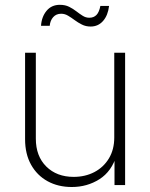

<svg xmlns="http://www.w3.org/2000/svg" viewBox="-20 -749 607 777"><path d="M270.5 7.8Q215.3 7.8 172.6 -15.6Q129.9 -39.1 105.7 -82.5Q81.5 -126 81.5 -185.5V-535.6H125V-188Q125 -117.2 167.2 -75.2Q209.5 -33.2 278.3 -33.2Q324.7 -33.2 362.1 -52.7Q399.4 -72.3 420.9 -108.2Q442.4 -144 442.4 -192.4V-535.6H486.3V0H443.4V-121.6H452.1Q432.1 -55.2 382.3 -23.7Q332.5 7.8 270.5 7.8ZM346.7 -641.6Q327.1 -641.6 311.3 -649.7Q295.4 -657.7 282 -667.7Q268.6 -677.7 255.4 -685.5Q242.2 -693.4 227.5 -693.4Q207.5 -693.4 195.3 -679.7Q183.1 -666 181.2 -644.5H146Q148.4 -681.2 168.5 -705.3Q188.5 -729.5 222.2 -729.5Q244.1 -729.5 260 -721.4Q275.9 -713.4 289.1 -703.1Q302.2 -692.9 314.7 -685.1Q327.1 -677.2 341.3 -677.2Q359.4 -677.2 370.4 -688.5Q381.3 -699.7 386.2 -725.1H421.4Q417 -687 397.2 -664.3Q377.4 -641.6 346.7 -641.6Z"/></svg>

Font: Inter 20pt ExtraLight
Style: Regular
Weight: 250
Version: Version 4.001;git-66647c0bb